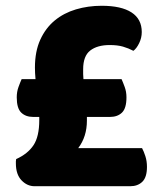

<svg xmlns="http://www.w3.org/2000/svg" viewBox="-20 -645 544 665"><path d="M116 -240H95Q69 -240 53.5 -255Q38 -270 38 -308Q38 -327 44 -343.5Q50 -360 55 -371H103Q102 -382 101.5 -392Q101 -402 101 -411Q101 -467 119.5 -507.5Q138 -548 169.5 -574Q201 -600 243 -612.5Q285 -625 332 -625Q400 -625 435.5 -602Q471 -579 471 -534Q471 -514 462 -495.5Q453 -477 442 -469Q425 -478 406 -483.5Q387 -489 360 -489Q317 -489 292.5 -470Q268 -451 268 -405Q268 -397 268 -388.5Q268 -380 269 -371H401Q406 -360 412 -343.5Q418 -327 418 -308Q418 -270 402.5 -255Q387 -240 361 -240H281V-227Q281 -172 251 -132H472Q478 -121 483.5 -104Q489 -87 489 -67Q489 -31 473 -15.5Q457 0 431 0H100Q74 0 54.5 -20.5Q35 -41 35 -79Q35 -84 35 -86.5Q35 -89 36 -94Q76 -112 96 -142Q116 -172 116 -229Z"/></svg>

Font: Baloo Da 2 ExtraBold
Style: Regular
Weight: 800
Designer: Noopur Datye, Sulekha Rajkumar and Ek Type
Foundry: Ek Type
Version: Version 1.640;hotconv 1.0.111;makeotfexe 2.5.65597; ttfautoh